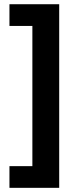

<svg xmlns="http://www.w3.org/2000/svg" viewBox="-20 -734 371 912"><path d="M24.9 55.2H133.8V-610.8H24.9V-713.9H261.2V158.2H24.9Z"/></svg>

Font: Droid Sans Thai
Style: Bold
Weight: 700
Designer: Steve Matteson
Foundry: Ascender Corporation
Version: Version 1.00